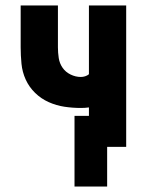

<svg xmlns="http://www.w3.org/2000/svg" viewBox="-20 -540 540 706"><path d="M254 146V-114H307V-145Q300 -144 292.5 -143.5Q285 -143 277 -143Q247 -143 217 -147.5Q187 -152 159 -164.5Q131 -177 109 -198.5Q87 -220 74.5 -247.5Q62 -275 59 -305.5Q56 -336 56 -366V-520H193V-366Q193 -346 196 -326.5Q199 -307 210 -291Q221 -275 239.5 -266Q258 -257 277 -257Q285 -257 293 -259.5Q301 -262 307 -267V-520H444V0H374V146Z"/></svg>

Font: Iosevka Term Curly Heavy
Style: Regular
Weight: 900
Designer: Belleve Invis
Foundry: Belleve Invis
Version: Version 32.3.0